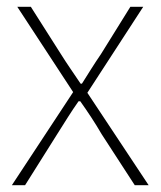

<svg xmlns="http://www.w3.org/2000/svg" viewBox="-20 -547 474 567"><path d="M15 0H54L149 -151C170 -184 190 -217 212 -248H217C239 -217 261 -184 280 -151L378 0H419L238 -273L403 -527H365L278 -387C258 -358 241 -330 222 -300H218C198 -330 178 -358 160 -387L71 -527H31L196 -275Z"/></svg>

Font: Noto Sans Japanese Thin
Style: Regular
Weight: 100
Designer: Ryoko NISHIZUKA (kana & ideographs); Paul D. Hunt (Latin, Greek & Cyrillic); Wenlong ZHANG (bopomofo); Sandoll Communica
Foundry: Adobe Systems Incorporated
Version: Version 1.000;PS 1;hotconv 1.0.78;makeotf.lib2.5.61930